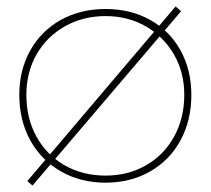

<svg xmlns="http://www.w3.org/2000/svg" viewBox="-20 -558 655 597"><path d="M65 5 526 -538 543 -523 81 19ZM40 -263Q40 -340 74 -401Q108 -462 169 -496Q230 -530 308 -530Q386 -530 447 -496Q508 -462 541.5 -401Q575 -340 575 -263Q575 -184 541.5 -122Q508 -60 447 -25Q386 10 308 10Q231 10 169.5 -25Q108 -60 74 -122Q40 -184 40 -263ZM553 -263Q553 -333 521 -388.5Q489 -444 433.5 -476Q378 -508 308 -508Q238 -508 181.5 -476Q125 -444 93.5 -388.5Q62 -333 62 -263Q62 -190 93.5 -133Q125 -76 181 -44Q237 -12 308 -12Q378 -12 434 -44Q490 -76 521.5 -133.5Q553 -191 553 -263Z"/></svg>

Font: Easer Grotesk Variable
Style: Regular
Weight: 400
Designer: Boardeaser, Bonnie Shaver-Troup, Thomas Jockin
Foundry: Lexend
Version: Version 1.001;Glyphs 3.1.2 (3151)